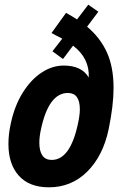

<svg xmlns="http://www.w3.org/2000/svg" viewBox="-20 -792 512 820"><path d="M465 -416Q465 -342 444 -240Q420 -126 352.5 -59Q285 8 189 8Q105 8 60.5 -41.5Q16 -91 16 -177Q16 -220 26 -264Q42 -340 77 -396Q112 -452 157.5 -482Q203 -512 252 -512Q329 -512 359 -461Q363 -543 292 -597L249 -540L204 -573L246 -627Q212 -644 200 -651L262 -737Q286 -724 309 -709L357 -772L400 -742L352 -678Q408 -631 436.5 -568.5Q465 -506 465 -416ZM321 -325Q321 -395 270 -395Q188 -395 155 -240Q148 -209 148 -182Q148 -147 161 -128Q174 -109 201 -109Q280 -109 313 -264Q321 -301 321 -325Z"/></svg>

Font: Decalotype
Style: Bold Italic
Weight: 700
Italic angle: -12°
Designer: Alfredo Marco Pradil
Foundry: Alfredo Marco Pradil
Version: Version 1.0